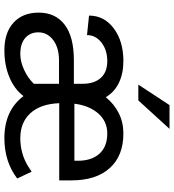

<svg xmlns="http://www.w3.org/2000/svg" viewBox="22 -812 800 884"><g transform="rotate(90 422.0 -370.0)"><path d="M594.7 -463.9Q538.6 -463.9 502.2 -422.1Q465.8 -380.4 457.5 -312.5H720.2V-327.6Q720.2 -392.1 687.5 -428Q654.8 -463.9 594.7 -463.9ZM229 -63.5Q264.2 -63.5 302.7 -81.5Q341.3 -99.6 365.7 -126V-241.7H254.4Q197.3 -240.7 163.1 -213.9Q128.9 -187 128.9 -146.5Q128.9 -108.9 154.8 -86.2Q180.7 -63.5 229 -63.5ZM616.2 9.8Q488.8 9.8 422.4 -78.1Q390.6 -36.1 335.4 -13.2Q280.3 9.8 211.4 9.8Q129.9 9.8 84 -32.5Q38.1 -74.7 38.1 -148.4Q38.1 -225.1 93.5 -267.6Q148.9 -310.1 256.8 -310.1H365.7V-351.6Q365.7 -403.8 338.9 -433.8Q312 -463.9 261.2 -463.9Q210 -463.9 175.8 -437Q141.6 -410.2 141.6 -370.6L51.8 -379.9Q51.8 -449.7 110.8 -493.9Q169.9 -538.1 261.2 -538.1Q317.4 -538.1 360.4 -517.8Q403.3 -497.6 427.7 -457Q458.5 -495.6 501 -516.8Q543.5 -538.1 594.7 -538.1Q697.3 -538.1 753.9 -475.3Q810.5 -412.6 810.5 -298.8V-242.7H455.1Q458.5 -156.7 501 -110.1Q543.5 -63.5 616.2 -63.5Q688.5 -63.5 747.6 -100.6L770.5 -115.7L801.8 -49.3Q724.6 9.8 616.2 9.8ZM463.9 -750.5H573.2L442.4 -606.9H369.6Z"/></g></svg>

Font: MAUL
Style: Regular
Weight: 400
Designer: MAUL
Version: Version 1.0; 2020; ttfautohint (v1.8.3)